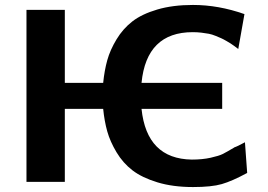

<svg xmlns="http://www.w3.org/2000/svg" viewBox="-20 -735 1084 776"><path d="M87 0V-695H242V-400H397Q402 -450 413.5 -491.5Q425 -533 451 -576Q477 -619 515 -648.5Q553 -678 615.5 -696.5Q678 -715 760 -715Q863 -715 968 -678L943 -537Q941 -539 929 -547.5Q917 -556 912.5 -559Q908 -562 895 -569.5Q882 -577 874 -580.5Q866 -584 851.5 -590Q837 -596 824 -598.5Q811 -601 794 -603Q777 -605 759 -605Q572 -605 552 -400H878V-295H552Q573 -93 755 -90Q798 -90 831.5 -97.5Q865 -105 880 -112.5Q895 -120 927 -139H926Q939 -143 970 -160L979 -36Q918 -3 876.5 9Q835 21 760 21Q679 21 616.5 2Q554 -17 515.5 -46.5Q477 -76 451 -119.5Q425 -163 413.5 -204Q402 -245 397 -295H242V0Z"/></svg>

Font: Coval
Style: Heavy
Weight: 900
Foundry: Context Ltd
Version: Version 001.000